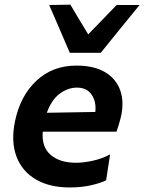

<svg xmlns="http://www.w3.org/2000/svg" viewBox="-20 -792 619 824"><path d="M279.5 12.5Q192 12.5 133 -22.5Q74 -57.5 50.2 -121.5Q26.5 -185.5 44.5 -272Q67 -380.5 136.2 -445.5Q205.5 -510.5 308 -510.5Q384 -510.5 431.8 -481.8Q479.5 -453 496.8 -402Q514 -351 497.5 -284.5Q489.5 -253.5 480 -227H163.5Q158 -161.5 197.2 -127.5Q236.5 -93.5 306 -93.5Q339 -93.5 379.5 -102.5Q420 -111.5 452.5 -129.5L435.5 -18.5Q415.5 -7.5 373.2 2.5Q331 12.5 279.5 12.5ZM310 -416Q271.5 -416 236.2 -389.8Q201 -363.5 181 -308L389 -311.5Q394 -354.5 373.5 -385.2Q353 -416 310 -416ZM279.5 -565.5Q257.5 -616.5 235.5 -668Q213.5 -719.5 191 -770.5L282 -772Q300.5 -740.5 319.8 -708.5Q339 -676.5 358.5 -644.5Q389.5 -676.5 420 -707.8Q450.5 -739 480.5 -770.5H579Q536.5 -718.5 495.2 -667.8Q454 -617 412.5 -565.5Z"/></svg>

Font: Commissioner SemiBold
Style: Italic
Weight: 600
Italic angle: -12°
Designer: Kostas Bartsokas
Foundry: Kostas Bartsokas
Version: Version 1.000; ttfautohint (v1.8.3)